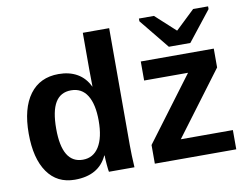

<svg xmlns="http://www.w3.org/2000/svg" viewBox="-80 -861 1272 984"><g transform="rotate(-10 555.5 -369.0)"><path d="M412.1 0Q410.2 -7.3 407.5 -36.9Q404.8 -66.4 404.8 -85.9H402.8Q358.4 9.8 233.9 9.8Q141.6 9.8 91.3 -62.3Q41 -134.3 41 -263.7Q41 -395 94 -466.6Q147 -538.1 244.1 -538.1Q300.3 -538.1 341.1 -514.6Q381.8 -491.2 403.8 -444.8H404.8L403.8 -531.7V-724.6H541V-115.2Q541 -66.4 544.9 0ZM405.8 -267.1Q405.8 -352.5 377.2 -398.7Q348.6 -444.8 293 -444.8Q237.8 -444.8 210.9 -400.1Q184.1 -355.5 184.1 -263.7Q184.1 -84 292 -84Q346.2 -84 376 -131.6Q405.8 -179.2 405.8 -267.1ZM650.9 0V-97.2L899.4 -429.2H670.9V-528.3H1050.8V-430.2L803.7 -100.1H1074.7V0ZM937.5 -577.6H825.7L699.7 -732.4V-746.6H777.8L880.9 -652.3H882.8L981.9 -746.6H1059.6V-732.4Z"/></g></svg>

Font: Arial
Style: Bold
Weight: 700
Designer: Steve Matteson
Foundry: Ascender Corporation
Version: Version 2.00.3